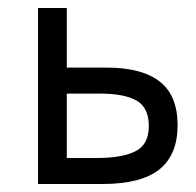

<svg xmlns="http://www.w3.org/2000/svg" viewBox="-20 -460 490 480"><path d="M75 0V-440H147V-291H246Q335 -291 379.5 -256Q424 -221 424 -147Q424 -73 378.5 -36.5Q333 0 236 0ZM222 -65Q284 -65 318 -81.5Q352 -98 352 -145Q352 -191 321.5 -208.5Q291 -226 230 -226H147V-65Z"/></svg>

Font: Tilda Sans
Style: Regular
Weight: 400
Designer: ParaType Ltd
Foundry: ParaType Ltd
Version: Version 1.002W